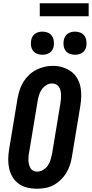

<svg xmlns="http://www.w3.org/2000/svg" viewBox="-20 -1150 564 1178"><path d="M205 8Q175 8 146.5 1Q118 -6 95 -22.5Q72 -39 57.5 -63Q43 -87 36.5 -115Q30 -143 30.5 -173.5Q31 -204 36 -234L88 -548Q93 -574 101 -599Q109 -624 123.5 -647.5Q138 -671 158 -690Q178 -709 202.5 -721.5Q227 -734 252.5 -740Q278 -746 305 -746Q335 -746 363 -737.5Q391 -729 414 -713Q437 -697 452 -672.5Q467 -648 473 -620Q479 -592 478.5 -561.5Q478 -531 473 -501L421 -187Q417 -161 408.5 -136Q400 -111 386 -88Q372 -65 351.5 -45.5Q331 -26 307 -13.5Q283 -1 257 3.5Q231 8 205 8ZM208 -97Q226 -97 243.5 -107Q261 -117 272.5 -133Q284 -149 289.5 -167.5Q295 -186 299 -204L351 -518Q353 -531 354 -544Q355 -557 354.5 -570Q354 -583 351 -595Q348 -607 341.5 -617Q335 -627 323.5 -632.5Q312 -638 299 -638Q281 -638 264 -627.5Q247 -617 236 -601Q225 -585 219.5 -567Q214 -549 211 -531L159 -217Q156 -204 155 -191Q154 -178 154.5 -165.5Q155 -153 158 -141Q161 -129 167 -118.5Q173 -108 184 -102.5Q195 -97 208 -97ZM440 -814Q423 -814 407.5 -820Q392 -826 382.5 -839Q373 -852 370.5 -868.5Q368 -885 371 -902Q373 -914 379 -925Q385 -936 395 -943Q405 -950 417 -953Q429 -956 440 -956Q457 -956 472.5 -950Q488 -944 497.5 -931Q507 -918 509.5 -901.5Q512 -885 510 -868Q508 -856 502 -845Q496 -834 485.5 -827Q475 -820 463.5 -817Q452 -814 440 -814ZM240 -814Q223 -814 207.5 -820Q192 -826 182.5 -839Q173 -852 170.5 -868.5Q168 -885 171 -902Q173 -914 179 -925Q185 -936 195 -943Q205 -950 217 -953Q229 -956 240 -956Q257 -956 272.5 -950Q288 -944 297.5 -931Q307 -918 309.5 -901.5Q312 -885 310 -868Q308 -856 302 -845Q296 -834 285.5 -827Q275 -820 263.5 -817Q252 -814 240 -814ZM224 -1050V-1130H524V-1050Z"/></svg>

Font: Iosevka Slab Extrabold Oblique
Style: Regular
Weight: 800
Italic angle: -9°
Monospace: yes
Designer: Belleve Invis
Foundry: Belleve Invis
Version: Version 11.1.1; ttfautohint (v1.8.3)